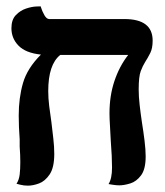

<svg xmlns="http://www.w3.org/2000/svg" viewBox="-20 -581 519 605"><path d="M417 -299Q417 -277 420 -250.5Q423 -224 427 -197Q432 -166 435.5 -137.5Q439 -109 439 -88Q439 -48 424.5 -28.5Q410 -9 390.5 -3Q371 3 356 3Q346 3 334 1Q322 -1 322 -1Q333 -18 333 -53Q333 -68 332 -91Q331 -114 329 -138Q328 -162 326.5 -185Q325 -208 325 -224Q325 -279 340.5 -325.5Q356 -372 384 -408H170Q132 -378 132 -294Q132 -272 135 -247Q138 -222 142 -196Q145 -170 148 -144.5Q151 -119 151 -96Q151 -53 136.5 -31.5Q122 -10 103 -3Q84 4 68 4Q55 4 43.5 1Q32 -2 32 -2Q40 -14 42 -31Q44 -48 44 -70Q44 -81 43.5 -93.5Q43 -106 42 -119V-142Q39 -181 39 -217Q39 -273 52.5 -319.5Q66 -366 109 -409Q61 -414 38.5 -437Q16 -460 16 -492Q16 -519 30 -533.5Q44 -548 62 -554Q80 -560 94 -560.5Q108 -561 108 -561Q113 -545 120 -533Q127 -521 135 -521H372Q461 -521 461 -453Q461 -429 453.5 -414Q446 -399 437 -385Q430 -374 423.5 -357Q417 -340 417 -299Z"/></svg>

Font: Libertinus Serif SemiBold
Style: Regular
Weight: 600
Designer: Philipp H. Poll, Khaled Hosny
Foundry: Caleb Maclennan
Version: Version 7.051;RELEASE